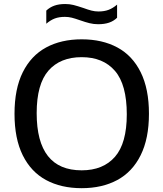

<svg xmlns="http://www.w3.org/2000/svg" viewBox="-20 -950 833 979"><path d="M54 -370Q54 -497 96.2 -581.8Q138.5 -666.5 215.2 -708Q292 -749.5 396.5 -749.5Q501.5 -749.5 578.5 -708Q655.5 -666.5 697.5 -581.5Q739.5 -496.5 739.5 -370Q739.5 -243.5 697.2 -158.5Q655 -73.5 578 -32Q501 9.5 396.5 9.5Q291.5 9.5 214.8 -32Q138 -73.5 96 -158.2Q54 -243 54 -370ZM626.5 -367Q626.5 -518.5 566.2 -588.5Q506 -658.5 396.5 -658.5Q287 -658.5 227 -589.8Q167 -521 167 -373Q167 -81.5 396.5 -81.5Q506 -81.5 566.2 -150.5Q626.5 -219.5 626.5 -367ZM388.5 -846.5Q363 -855.5 346 -859.8Q329 -864 311 -864Q281.5 -864 259.5 -855.8Q237.5 -847.5 216 -829V-896Q234 -913 257.2 -921.2Q280.5 -929.5 312.5 -929.5Q335.5 -929.5 355 -924.5Q374.5 -919.5 404.5 -909.5Q429 -900.5 446.5 -896Q464 -891.5 482 -891.5Q511.5 -891.5 533.5 -899.8Q555.5 -908 577 -926.5V-859.5Q559.5 -842.5 536 -834.5Q512.5 -826.5 480.5 -826.5Q457.5 -826.5 436.5 -831.8Q415.5 -837 388.5 -846.5Z"/></svg>

Font: Encode Sans Semi Expanded Medium
Style: Regular
Weight: 500
Width: 6
Designer: Multiple Designers
Foundry: Impallari Type
Version: Version 2.000